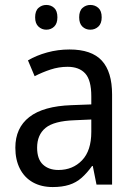

<svg xmlns="http://www.w3.org/2000/svg" viewBox="-20 -746 548 776"><path d="M261 -546Q350 -546 391.5 -501Q433 -456 433 -364V0H370L355 -75H352Q332 -47 310 -27.5Q288 -8 259.5 1Q231 10 193 10Q147 10 113 -9Q79 -28 60.5 -64Q42 -100 42 -149Q42 -229 98.5 -273Q155 -317 269 -321L349 -324V-357Q349 -422 324.5 -449Q300 -476 253 -476Q218 -476 184.5 -465Q151 -454 120 -438L93 -502Q127 -522 170.5 -534Q214 -546 261 -546ZM281 -260Q198 -257 164 -229Q130 -201 130 -149Q130 -103 153.5 -81Q177 -59 216 -59Q274 -59 311.5 -98Q349 -137 349 -213V-263ZM122 -676Q122 -702 135.5 -714Q149 -726 167 -726Q186 -726 199 -714Q212 -702 212 -676Q212 -651 199 -638.5Q186 -626 167 -626Q149 -626 135.5 -638.5Q122 -651 122 -676ZM300 -676Q300 -702 313.5 -714Q327 -726 345 -726Q364 -726 377.5 -714Q391 -702 391 -676Q391 -651 377.5 -638.5Q364 -626 345 -626Q326 -626 313 -638.5Q300 -651 300 -676Z"/></svg>

Font: Noto Sans Devanagari SemiCondensed
Style: Regular
Weight: 400
Width: 4
Designer: Jelle Bosma - Monotype Design Team
Foundry: Monotype Imaging Inc.
Version: Version 2.006